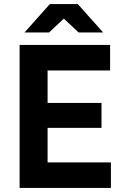

<svg xmlns="http://www.w3.org/2000/svg" viewBox="-20 -920 629 940"><path d="M76 0V-700H519V-575H213V-416H477V-294H213V-125H523V0ZM365 -761 225 -892V-900H361L485 -761ZM100 -761 224 -900H360V-892L220 -761Z"/></svg>

Font: Figtree Light
Style: Bold
Weight: 700
Version: Version 2.002